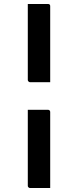

<svg xmlns="http://www.w3.org/2000/svg" viewBox="-20 -780 390 960"><path d="M119 -760Q144 -760 169 -760Q194 -760 220 -760Q222 -760 224.5 -759.5Q227 -759 228 -757Q230 -756 230.5 -753.5Q231 -751 231 -749V-369Q205 -369 180 -369Q155 -369 130 -369Q126 -369 122.5 -372.5Q119 -376 119 -380V-661Q119 -686 119 -710.5Q119 -735 119 -760ZM119 -231Q144 -231 169 -231Q194 -231 220 -231Q225 -231 228 -228Q231 -225 231 -220V160Q205 160 180 160Q155 160 130 160Q127 160 124.5 158.5Q122 157 120.5 154.5Q119 152 119 149Z"/></svg>

Font: Recursive Medium
Style: Regular
Weight: 500
Version: Version 1.085